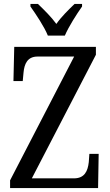

<svg xmlns="http://www.w3.org/2000/svg" viewBox="-20 -951 556 971"><path d="M222 -771H308C327 -816 368 -880 395 -918V-931H357C326 -901 290 -866 265 -830C239 -866 203 -901 172 -931H134V-918C161 -880 204 -816 222 -771ZM31 0H476L479 -173H432L429 -131C424 -86 408 -49 354 -49H141L465 -674V-714H52L48 -541H95L99 -584C103 -627 118 -665 170 -665H355L31 -39Z"/></svg>

Font: Noto Serif Devanagari Condensed
Style: Regular
Weight: 400
Width: 3
Designer: Universal Thirst, Indian Type Foundry and the Monotype Design Team
Foundry: Monotype Imaging Inc.
Version: Version 2.004